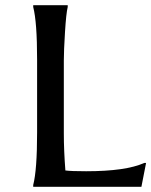

<svg xmlns="http://www.w3.org/2000/svg" viewBox="-20 -720 583 740"><path d="M108 0V-7Q123 -65 123 -210V-490Q123 -635 108 -693V-700H241V-693Q235 -669 230.5 -596.5Q226 -524 226 -487V-206Q226 -140 232 -63Q254 -60 312 -60Q465 -60 536 -92H543L525 0Z"/></svg>

Font: Asul
Style: Regular
Weight: 400
Version: Version 1.001